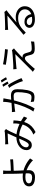

<svg xmlns="http://www.w3.org/2000/svg" viewBox="2011 -2898 947 5010"><g transform="rotate(-90 2485.0 -393.5)"><path d="M541.5 -785.4Q540.1 -774.9 538.4 -757Q536.7 -739.2 535.5 -720.2Q534.3 -701.1 533.9 -685.8Q533.5 -651.9 533.7 -602.9Q533.9 -553.9 533.9 -502.5Q533.9 -461.7 536.3 -407.4Q538.7 -353 541.5 -295.8Q544.3 -238.6 546.6 -188.5Q549 -138.5 549 -105.6Q549 -74.9 539 -47.7Q529 -20.5 507.4 0.5Q485.7 21.5 450.8 33.7Q415.9 45.8 366 45.8Q297.3 45.8 242.9 30.1Q188.5 14.3 157.4 -20.5Q126.3 -55.2 126.3 -111.8Q126.3 -157.2 153.1 -194.2Q180 -231.3 235.8 -253.5Q291.7 -275.8 377.8 -275.8Q452.1 -275.8 521.5 -259Q590.9 -242.2 652.6 -214.2Q714.3 -186.3 765.7 -151.8Q817.1 -117.3 855.1 -82.5L807.2 -7.4Q770.2 -45.1 721.7 -80.4Q673.1 -115.8 616.2 -144.2Q559.3 -172.7 496.4 -189.2Q433.5 -205.8 368.2 -205.8Q290.3 -205.8 248 -181Q205.6 -156.3 205.6 -114.9Q205.6 -73.6 245.9 -51.3Q286.2 -29 358.3 -29Q413.2 -29 440.2 -54.7Q467.2 -80.4 467.2 -132.4Q467.2 -159.8 465.2 -206.3Q463.2 -252.8 461.2 -306.9Q459.2 -361 457.2 -412.6Q455.2 -464.2 455.2 -502.5Q455.2 -531.7 455 -565.9Q454.8 -600.1 454.8 -632.5Q454.8 -664.8 454.4 -685.8Q454 -704.5 452.8 -723.7Q451.6 -742.9 450.3 -759.6Q448.9 -776.3 446.1 -785.4ZM489.5 -583.9Q515 -583.9 556 -584.7Q597 -585.5 644.8 -587.8Q692.5 -590.1 740.9 -593.7Q789.2 -597.4 829.8 -602L832.7 -526.9Q792.1 -522.9 743.7 -519.8Q695.3 -516.7 647.3 -514.6Q599.4 -512.4 557.9 -511.1Q516.4 -509.8 489.9 -509.8Z M1223.2 -733.4Q1242.4 -732 1262.7 -731.1Q1283 -730.2 1298.4 -730.2Q1318.4 -730.2 1349.7 -731.3Q1380.9 -732.5 1415.1 -734.1Q1449.3 -735.7 1479.1 -737.5Q1508.9 -739.3 1524.4 -740.3Q1538.7 -741.7 1551.4 -744.3Q1564 -747 1574.2 -750.6L1624.4 -710.3Q1617.3 -702.2 1610.7 -694.3Q1604 -686.3 1598 -676.5Q1582.2 -651.2 1560 -603.8Q1537.8 -556.5 1513.2 -500.9Q1488.6 -445.3 1465 -393.5Q1450 -360.3 1432.7 -320.6Q1415.4 -280.9 1397.2 -240.5Q1379.1 -200.1 1361.6 -165.2Q1344.2 -130.4 1328 -107Q1301.5 -69 1271.1 -53.3Q1240.8 -37.7 1202 -37.7Q1146.2 -37.7 1109.2 -74.8Q1072.2 -112 1072.2 -174.6Q1072.2 -231.1 1097.4 -279.5Q1122.7 -327.8 1168.5 -364.1Q1214.3 -400.5 1277.7 -420.3Q1341.1 -440.2 1417 -440.2Q1501.1 -440.2 1579.7 -420.6Q1658.2 -401 1726.8 -370.6Q1795.3 -340.2 1851.7 -306.4Q1908.1 -272.6 1948.3 -243.6L1911.2 -158.1Q1867.3 -196.3 1811.9 -233.7Q1756.5 -271.2 1691.7 -302.3Q1626.9 -333.5 1554.6 -352.1Q1482.4 -370.7 1405.4 -370.7Q1323.2 -370.7 1264.5 -343.5Q1205.8 -316.2 1175.3 -273.9Q1144.8 -231.5 1144.8 -185.2Q1144.8 -151.8 1163.2 -134.5Q1181.5 -117.2 1204.7 -117.2Q1222.3 -117.2 1236 -124.8Q1249.7 -132.5 1265.1 -152.4Q1281 -173 1296.9 -202.9Q1312.7 -232.7 1328.7 -268Q1344.7 -303.4 1360 -339.2Q1375.4 -375 1389.6 -406Q1409.6 -450.1 1430.5 -497.1Q1451.4 -544.1 1471.5 -588.3Q1491.7 -632.5 1508.7 -667.8Q1493.7 -667.2 1466.2 -666.1Q1438.6 -665 1407 -663.4Q1375.3 -661.8 1346.8 -660.5Q1318.2 -659.2 1301.2 -658.2Q1285 -657.2 1265 -655.6Q1245 -654 1226.8 -651.6ZM1848.4 -514.2Q1843 -407.6 1827.2 -320.6Q1811.4 -233.5 1778.2 -163.8Q1745 -94 1688 -38.7Q1631.1 16.6 1543.7 60.3L1477.8 5.3Q1566.1 -32 1621.1 -83.3Q1676.2 -134.6 1706.5 -194Q1736.7 -253.5 1749.6 -314.6Q1762.4 -375.6 1766.6 -430.9Q1768 -453.6 1768.3 -477.9Q1768.6 -502.1 1766.9 -523.1Z M2424.4 -776.9Q2421.9 -763.4 2418.8 -747.9Q2415.7 -732.3 2412.6 -717.4Q2409.4 -699.8 2404 -668.8Q2398.6 -637.8 2392.4 -603.3Q2386.2 -568.8 2378.7 -537.3Q2368.1 -494.9 2353.5 -441.4Q2339 -387.9 2319.7 -327.5Q2300.4 -267.1 2276.3 -204.7Q2252.2 -142.3 2223.3 -81.2Q2194.4 -20 2160.1 34.7L2079 2.2Q2113.2 -43.1 2143 -100.3Q2172.9 -157.5 2197.9 -218.9Q2222.9 -280.2 2243 -340.1Q2263.2 -400 2277.5 -451.4Q2291.8 -502.8 2299.8 -539.6Q2313.8 -599.4 2322.8 -664Q2331.8 -728.7 2331.6 -786.1ZM2768.2 -661.1Q2791.8 -630.7 2818.2 -585Q2844.6 -539.2 2870.5 -488Q2896.3 -436.7 2917.6 -388.8Q2939 -341 2951.2 -306.2L2873.6 -269.3Q2862.8 -307.9 2843.6 -356.8Q2824.3 -405.8 2799.8 -456.5Q2775.2 -507.3 2748.5 -552.5Q2721.8 -597.8 2695.4 -628.1ZM2064.2 -557.3Q2087.7 -555.9 2108.8 -556.1Q2129.8 -556.3 2153.7 -557.3Q2176.3 -558.3 2211.6 -560.8Q2246.9 -563.3 2288 -566.6Q2329.2 -569.9 2369.9 -573.4Q2410.6 -576.9 2444.9 -579.2Q2479.2 -581.5 2499.2 -581.5Q2544.4 -581.5 2580.8 -567.5Q2617.2 -553.5 2639.3 -516.7Q2661.5 -480 2661.5 -412.3Q2661.5 -353 2655.9 -284.8Q2650.3 -216.5 2637.7 -154.6Q2625.1 -92.8 2603.7 -51.2Q2580.5 -0.9 2543.5 15.8Q2506.5 32.4 2457.7 32.4Q2429.3 32.4 2396.6 27.8Q2364 23.2 2340 17.8L2326.8 -65.6Q2348.2 -59.4 2371.1 -54.7Q2394 -50 2414.8 -47.6Q2435.6 -45.2 2449.4 -45.2Q2477.1 -45.2 2499.3 -54.8Q2521.4 -64.4 2536.9 -96.6Q2553 -130.8 2563.4 -181.9Q2573.9 -233 2579.1 -291Q2584.3 -349 2584.3 -403Q2584.3 -449.1 2571.3 -471.9Q2558.2 -494.7 2534.4 -503Q2510.5 -511.2 2478.3 -511.2Q2453 -511.2 2409.9 -507.7Q2366.8 -504.2 2318.1 -499.4Q2269.4 -494.6 2227.6 -489.9Q2185.8 -485.2 2162.8 -482.8Q2145.5 -480.6 2118.8 -477.2Q2092.2 -473.7 2072.7 -470.5ZM2779.6 -806.4Q2792.6 -789 2807.4 -764.5Q2822.2 -739.9 2836.9 -714.6Q2851.6 -689.3 2861.8 -668.8L2807.1 -644.7Q2797.7 -665.1 2783.8 -690.2Q2769.9 -715.3 2754.8 -740.3Q2739.8 -765.3 2725.8 -783.7ZM2889.8 -846.5Q2903.4 -828.1 2919.3 -803.2Q2935.2 -778.3 2950.1 -753.5Q2965 -728.7 2974.2 -709.9L2919.9 -685.8Q2903.7 -718.6 2881.1 -757.2Q2858.4 -795.8 2836.6 -823.8Z M3312 -788.8Q3352.6 -780 3405.5 -771.5Q3458.5 -763 3514.7 -755.5Q3570.9 -748.1 3621.3 -743.3Q3671.8 -738.5 3707.5 -736.1L3696.4 -662.4Q3658.9 -665.4 3609.4 -671.3Q3560 -677.1 3506 -684.2Q3451.9 -691.3 3398.6 -699.5Q3345.2 -707.7 3299.4 -715.9ZM3727.1 -502.6Q3713.2 -492.7 3697.2 -479.6Q3681.2 -466.5 3671.9 -458Q3657.2 -444.8 3631.8 -421.3Q3606.3 -397.7 3577.4 -370.4Q3548.5 -343.1 3523.2 -318.9Q3497.8 -294.6 3483.9 -279.7Q3491.7 -280.9 3503.5 -280.4Q3515.3 -279.8 3523.1 -277.9Q3552.3 -274.7 3570.4 -255.9Q3588.5 -237 3598.5 -206.4Q3603.5 -191.9 3609.4 -171.8Q3615.2 -151.7 3621.2 -131.2Q3627.2 -110.7 3632.5 -94.4Q3641.5 -65.9 3661 -52.7Q3680.4 -39.6 3719.1 -39.6Q3752.5 -39.6 3787.1 -42.2Q3821.7 -44.8 3853.1 -49.7Q3884.5 -54.7 3908.1 -60.5L3903 23.7Q3882.4 27.3 3848.3 30.8Q3814.3 34.3 3778.5 36.6Q3742.6 38.9 3715.4 38.9Q3655.2 38.9 3617.6 21.1Q3580 3.4 3563.7 -46.5Q3559.3 -61.5 3552.9 -83.7Q3546.4 -105.8 3540.6 -127.8Q3534.8 -149.8 3530 -163.9Q3521.3 -190.3 3505.5 -203.7Q3489.7 -217.2 3468.8 -217.2Q3448.2 -217.2 3430.2 -207.5Q3412.1 -197.8 3394.7 -180.9Q3383.5 -170.3 3364.9 -151.4Q3346.3 -132.5 3323.5 -108.3Q3300.7 -84.1 3277.1 -57.6Q3253.5 -31.1 3231.1 -5.5Q3208.8 20.1 3191.9 41.8L3115.8 -11.5Q3125.1 -19.4 3138.3 -30.7Q3151.4 -42 3165.9 -56Q3176 -66.2 3203.2 -93.5Q3230.4 -120.9 3268.5 -158.8Q3306.5 -196.7 3349.6 -240.3Q3392.7 -283.9 3435.9 -326.6Q3479 -369.3 3515.7 -406.3Q3552.5 -443.4 3576.9 -468Q3553.7 -466.7 3520.8 -464.2Q3487.9 -461.7 3451.8 -459Q3415.7 -456.3 3380.7 -453Q3345.7 -449.8 3316.5 -447.7Q3287.4 -445.6 3268.6 -443.6Q3244 -442.2 3224.5 -439.4Q3204.9 -436.6 3188.3 -434.3L3181 -522Q3198 -521 3219.9 -520.1Q3241.8 -519.2 3266 -519.8Q3283.2 -520.4 3318.2 -522.3Q3353.1 -524.2 3397.6 -527Q3442 -529.7 3486.9 -533.2Q3531.9 -536.7 3570.3 -540Q3608.8 -543.3 3631.1 -546.3Q3643.9 -548.3 3657.9 -551.2Q3672 -554.1 3679.3 -557.1Z M4208.1 -737Q4225 -735.2 4244.3 -734.3Q4263.7 -733.4 4279 -733.4Q4294.3 -733.4 4328.7 -734.2Q4363 -735 4406.7 -736.4Q4450.4 -737.8 4493.8 -739.5Q4537.2 -741.1 4571.4 -742.9Q4605.7 -744.7 4621.8 -745.7Q4644.4 -748.1 4656.2 -749.8Q4667.9 -751.6 4676.1 -754L4722.4 -695.8Q4708.9 -686.9 4694.3 -676.9Q4679.7 -666.9 4665.5 -655.3Q4647 -641.3 4614.9 -614.5Q4582.8 -587.7 4544.5 -555.5Q4506.2 -523.4 4469.1 -492.1Q4432 -460.8 4402.5 -436.3Q4437.1 -448.2 4472.3 -452.5Q4507.6 -456.9 4541.4 -456.9Q4624.4 -456.9 4688.7 -426.2Q4753 -395.6 4789.7 -342.9Q4826.5 -290.2 4826.5 -222.1Q4826.5 -141.7 4784.4 -82Q4742.4 -22.3 4665.2 10.6Q4588.1 43.4 4481.9 43.4Q4414.3 43.4 4365.1 25.2Q4315.9 6.9 4289.4 -25.3Q4262.9 -57.4 4262.9 -99Q4262.9 -133.3 4281.9 -163.1Q4301 -193 4335.8 -211.2Q4370.7 -229.4 4416.7 -229.4Q4483.6 -229.4 4528.1 -201.9Q4572.5 -174.4 4596.2 -129.8Q4620 -85.3 4623 -34.4L4551.2 -22.2Q4546.9 -86.5 4511.7 -127.6Q4476.5 -168.7 4416.5 -168.7Q4382.3 -168.7 4359.1 -150.1Q4335.8 -131.5 4335.8 -105.5Q4335.8 -69.1 4373.1 -48.3Q4410.5 -27.5 4469.2 -27.5Q4554.4 -27.5 4616.7 -50.1Q4678.9 -72.8 4712.6 -116.8Q4746.4 -160.9 4746.4 -222.9Q4746.4 -272 4717.4 -310.8Q4688.5 -349.6 4637.7 -372.1Q4586.9 -394.6 4521.5 -394.6Q4459.2 -394.6 4409.3 -381.6Q4359.3 -368.5 4315.8 -343.4Q4272.3 -318.4 4229.5 -280.9Q4186.7 -243.4 4139.1 -195.1L4081.6 -253.6Q4112.9 -279.3 4150.4 -310.5Q4187.9 -341.7 4225.9 -373.2Q4263.8 -404.8 4296.7 -432.6Q4329.5 -460.4 4350.9 -478.4Q4371.9 -495.4 4403.3 -521.6Q4434.6 -547.8 4468.8 -576.7Q4503.1 -605.6 4533.5 -631.6Q4564 -657.6 4582.6 -674.2Q4567 -673.6 4536.2 -672.3Q4505.3 -671 4467.4 -669.3Q4429.4 -667.5 4391.9 -665.9Q4354.3 -664.3 4323.6 -662.8Q4292.8 -661.3 4277.4 -660.3Q4260.9 -659.3 4243.9 -658Q4226.8 -656.8 4210.6 -654.4Z"/></g></svg>

Font: Noto Sans KR Thin
Style: Regular
Weight: 100
Designer: Ryoko NISHIZUKA 西塚涼子 (kana, bopomofo & ideographs); Paul D. Hunt (Latin, Greek & Cyrillic); Sandoll Communications 산돌커뮤니
Foundry: Adobe
Version: Version 2.004-H2;hotconv 1.0.118;makeotfexe 2.5.65603